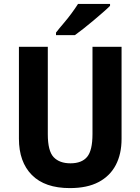

<svg xmlns="http://www.w3.org/2000/svg" viewBox="-20 -954 719 984"><path d="M603 -242Q603 -165 573.5 -108.5Q544 -52 485.5 -21Q427 10 338 10Q210 10 143.5 -57Q77 -124 77 -243V-714H225V-266Q225 -180 255 -148.5Q285 -117 341 -117Q399 -117 426.5 -150Q454 -183 454 -267V-714H603ZM544 -924Q530 -910 507 -890Q484 -870 458 -848Q432 -826 407 -806.5Q382 -787 364 -774H267V-787Q284 -809 305.5 -834Q327 -859 346.5 -885.5Q366 -912 380 -934H544Z"/></svg>

Font: Noto Sans Bengali SemiCondensed
Style: Bold
Weight: 700
Width: 4
Designer: Jelle Bosma - Monotype Design Team
Foundry: Monotype Imaging Inc.
Version: Version 2.003